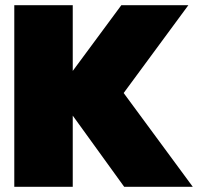

<svg xmlns="http://www.w3.org/2000/svg" viewBox="-20 -719 777 739"><path d="M35 -699H260V-446L447 -699H705L456 -361L722 0H458L260 -274V0H35Z"/></svg>

Font: Readiness Black
Style: Regular
Weight: 900
Designer: Katatrad Team
Foundry: CadsonDemak
Version: Version 1.00;April 23, 2019;FontCreator 11.5.0.2425 64-bit; 